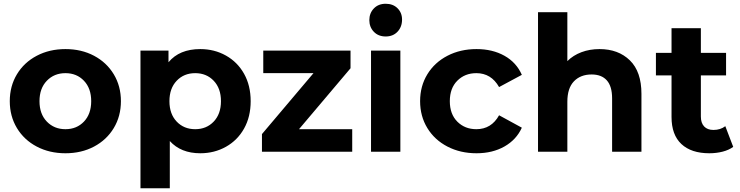

<svg xmlns="http://www.w3.org/2000/svg" viewBox="-20 -807 3935 1021"><path d="M32 -269Q32 -349 70 -412Q108 -475 175.5 -510.5Q243 -546 328 -546Q413 -546 480 -510.5Q547 -475 585 -412Q623 -349 623 -269Q623 -189 585 -126Q547 -63 480 -27.5Q413 8 328 8Q243 8 175.5 -27.5Q108 -63 70 -126Q32 -189 32 -269ZM465 -269Q465 -337 426.5 -377.5Q388 -418 328 -418Q268 -418 229 -377.5Q190 -337 190 -269Q190 -201 229 -160.5Q268 -120 328 -120Q388 -120 426.5 -160.5Q465 -201 465 -269Z M1313 -269Q1313 -186 1278 -123.5Q1243 -61 1181.5 -26.5Q1120 8 1045 8Q942 8 883 -57V194H727V-538H876V-476Q934 -546 1045 -546Q1120 -546 1181.5 -511.5Q1243 -477 1278 -414.5Q1313 -352 1313 -269ZM1155 -269Q1155 -337 1116.5 -377.5Q1078 -418 1018 -418Q958 -418 919.5 -377.5Q881 -337 881 -269Q881 -201 919.5 -160.5Q958 -120 1018 -120Q1078 -120 1116.5 -160.5Q1155 -201 1155 -269Z M1853 -120V0H1373V-94L1647 -418H1380V-538H1844V-444L1570 -120Z M1953 -538H2109V0H1953ZM1944 -700Q1944 -737 1968 -762Q1992 -787 2031 -787Q2070 -787 2094 -763Q2118 -739 2118 -703Q2118 -664 2094 -638.5Q2070 -613 2031 -613Q1992 -613 1968 -638Q1944 -663 1944 -700Z M2214 -269Q2214 -349 2252.5 -412Q2291 -475 2359.5 -510.5Q2428 -546 2514 -546Q2599 -546 2662.5 -510.5Q2726 -475 2755 -409L2634 -344Q2592 -418 2513 -418Q2452 -418 2412 -378Q2372 -338 2372 -269Q2372 -200 2412 -160Q2452 -120 2513 -120Q2593 -120 2634 -194L2755 -128Q2726 -64 2662.5 -28Q2599 8 2514 8Q2428 8 2359.5 -27.5Q2291 -63 2252.5 -126Q2214 -189 2214 -269Z M3391 -308V0H3235V-284Q3235 -348 3207 -379.5Q3179 -411 3126 -411Q3067 -411 3032 -374.5Q2997 -338 2997 -266V0H2841V-742H2997V-482Q3028 -513 3072 -529.5Q3116 -546 3168 -546Q3268 -546 3329.5 -486Q3391 -426 3391 -308Z M3879 -26Q3856 -9 3822.5 -0.5Q3789 8 3752 8Q3656 8 3603.5 -41Q3551 -90 3551 -185V-406H3468V-526H3551V-657H3707V-526H3841V-406H3707V-187Q3707 -153 3724.5 -134.5Q3742 -116 3774 -116Q3811 -116 3837 -136Z"/></svg>

Font: Idrija
Style: Bold
Weight: 700
Designer: Julieta Ulanovsky
Foundry: Julieta Ulanovsky
Version: Version 7.200